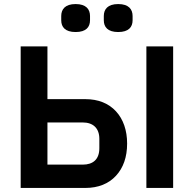

<svg xmlns="http://www.w3.org/2000/svg" viewBox="-20 -927 956 947"><path d="M82 -698H214V-438H401C465 -438 516 -417 552 -378C588 -339 607 -284 607 -219C607 -152 588 -99 552 -60C516 -21 465 0 401 0H82ZM388 -115C439 -115 470 -141 470 -196V-242C470 -295 439 -323 388 -323H214V-115ZM702 -698H834V0H702ZM353 -769C301 -769 282 -794 282 -827V-848C282 -881 301 -907 353 -907C405 -907 424 -881 424 -848V-827C424 -794 405 -769 353 -769ZM563 -769C511 -769 492 -794 492 -827V-848C492 -881 511 -907 563 -907C615 -907 634 -881 634 -848V-827C634 -794 615 -769 563 -769Z"/></svg>

Font: Plexus Sans SemiBold
Style: Regular
Weight: 600
Version: Version 2.001;PS 002.001;hotconv 1.0.70;makeotf.lib2.5.58329